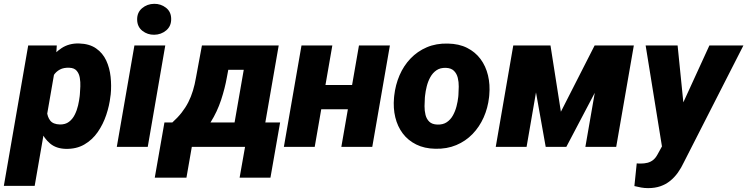

<svg xmlns="http://www.w3.org/2000/svg" viewBox="-60 -765 3892 1000"><path d="M228.5 -418 120.6 203.1H-40L86.9 -528.3H235.8ZM516.6 -273.4 515.1 -263.2Q509.8 -215.3 493.4 -166.5Q477.1 -117.7 449 -77.1Q420.9 -36.6 379.4 -12.5Q337.9 11.7 281.7 10.3Q232.4 8.8 201.2 -17.3Q169.9 -43.5 152.6 -83.7Q135.3 -124 128.7 -169.2Q122.1 -214.4 123 -253.4L124.5 -267.6Q131.8 -310.5 148.9 -358.4Q166 -406.2 193.8 -447.5Q221.7 -488.8 260.7 -514.4Q299.8 -540 351.6 -538.6Q405.8 -537.1 440.4 -512.9Q475.1 -488.8 493.2 -450Q511.2 -411.1 516.1 -364.7Q521 -318.4 516.6 -273.4ZM355 -263.7 356 -273.9Q357.4 -291.5 358.4 -314.5Q359.4 -337.4 355.7 -359.4Q352.1 -381.3 339.6 -396.2Q327.1 -411.1 301.8 -412.1Q272 -413.6 252 -402.8Q231.9 -392.1 219.5 -373Q207 -354 200.2 -330.3Q193.4 -306.6 190.4 -281.7L186 -241.7Q182.6 -213.9 184.6 -185.3Q186.5 -156.7 201.4 -137.2Q216.3 -117.7 252 -116.7Q280.3 -116.2 299.1 -130.4Q317.9 -144.5 329.3 -167.5Q340.8 -190.4 346.7 -216.1Q352.5 -241.7 355 -263.7Z M800.8 -528.3 709.5 0H548.3L640.1 -528.3ZM654.3 -661.6Q653.3 -699.7 679.9 -722.2Q706.5 -744.6 742.7 -745.1Q777.3 -745.6 804.2 -724.9Q831.1 -704.1 831.5 -667.5Q832.5 -629.4 805.9 -606.9Q779.3 -584.5 743.2 -584Q708.5 -583.5 681.9 -604.2Q655.3 -625 654.3 -661.6Z M991.7 -528.3H1152.8L1121.6 -362.3Q1111.8 -306.2 1091.6 -244.6Q1071.3 -183.1 1037.4 -128.9Q1003.4 -74.7 953.6 -39.3Q903.8 -3.9 835.9 0H814.9L825.7 -125L836.9 -126.5Q865.2 -151.9 885.7 -178Q906.2 -204.1 920.7 -232.4Q935.1 -260.7 944.8 -292.7Q954.6 -324.7 960.9 -361.8ZM1036.1 -528.3H1391.6L1299.8 0H1139.6L1209.5 -401.4H1014.2ZM796.4 -127H1398.9L1348.6 160.2H1188L1216.3 0H939L911.1 160.2H746.1Z M1833 -322.3 1810.5 -195.8H1553.7L1576.2 -322.3ZM1670.9 -528.3 1579.1 0H1418.5L1510.3 -528.3ZM1970.7 -528.3 1878.9 0H1717.8L1809.6 -528.3Z M1992.2 -255.9 1993.2 -266.1Q1999.5 -323.2 2021 -373Q2042.5 -422.9 2078.4 -460.4Q2114.3 -498 2163.1 -518.8Q2211.9 -539.6 2272.5 -538.1Q2330.6 -537.1 2373 -515.6Q2415.5 -494.1 2442.9 -457.3Q2470.2 -420.4 2481.7 -372.3Q2493.2 -324.2 2488.3 -270L2487.3 -259.3Q2481 -202.6 2459 -153.3Q2437 -104 2401.1 -66.9Q2365.2 -29.8 2316.4 -9.3Q2267.6 11.2 2207.5 9.8Q2150.4 8.8 2107.7 -12.5Q2064.9 -33.7 2037.6 -70.1Q2010.3 -106.4 1998.8 -154.1Q1987.3 -201.7 1992.2 -255.9ZM2153.8 -266.1 2152.8 -255.9Q2151.4 -235.8 2151.1 -212.2Q2150.9 -188.5 2156.2 -166.7Q2161.6 -145 2176 -131.1Q2190.4 -117.2 2217.8 -116.2Q2247.1 -115.2 2266.8 -128.4Q2286.6 -141.6 2298.8 -163.6Q2311 -185.5 2317.6 -210.9Q2324.2 -236.3 2326.7 -259.8L2327.6 -270Q2329.1 -289.6 2329.3 -313.7Q2329.6 -337.9 2324.2 -359.9Q2318.8 -381.8 2304.2 -396.2Q2289.6 -410.6 2262.2 -411.6Q2232.9 -412.6 2213.1 -398.9Q2193.4 -385.3 2181.2 -363Q2168.9 -340.8 2162.6 -315.2Q2156.2 -289.6 2153.8 -266.1Z M2861.3 -183.1 3037.1 -528.3H3167.5L2889.6 0H2782.2L2688 -528.3H2807.1ZM2773.9 -528.3 2682.6 0H2522L2613.3 -528.3ZM2988.8 0 3080.6 -528.3H3241.2L3149.4 0Z M3424.8 -69.8 3634.8 -528.3H3812L3502.4 79.1Q3488.3 109.4 3470.5 134.3Q3452.6 159.2 3430.2 177.2Q3407.7 195.3 3379.4 205.1Q3351.1 214.8 3315.4 214.8Q3296.9 214.8 3279.3 211.7Q3261.7 208.5 3244.1 204.1L3256.3 85.9Q3261.2 86.4 3266.1 86.7Q3271 86.9 3275.4 86.9Q3295.9 86.9 3312.3 82.8Q3328.6 78.6 3341.6 68.4Q3354.5 58.1 3364.3 40ZM3469.2 -528.3 3507.3 -150.4 3495.1 15.6H3390.6L3302.7 -528.3Z"/></svg>

Font: Roboto Black
Style: Italic
Weight: 900
Italic angle: -12°
Designer: Christian Robertson
Foundry: Google
Version: Version 3.0; 2020